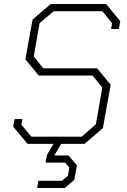

<svg xmlns="http://www.w3.org/2000/svg" viewBox="-20 -720 636 961"><path d="M582 -614 575 -575H536L541 -604L492 -664H249L178 -604L149 -437L197 -378H466L534 -296L495 -79L403 0H286L252 58H323L365 108L352 180L304 221H166L172 185H290L320 160L327 119L306 94H208L215 56L248 0H118L46 -86L53 -124H92L87 -96L137 -36H389L460 -98L492 -282L443 -342H174L107 -423L143 -622L234 -700H511Z"/></svg>

Font: Chakra Petch ExtraLight
Style: Italic
Weight: 275
Italic angle: -10°
Designer: Katatrad Aksorn Co.,Ltd.
Foundry: Cadson Demak Co.,Ltd.
Version: Version 1.000; ttfautohint (v1.6)